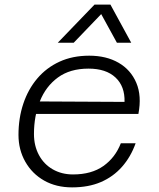

<svg xmlns="http://www.w3.org/2000/svg" viewBox="-20 -799 690 831"><path d="M292 12Q223 12 171 -17.5Q119 -47 89.5 -99Q60 -151 60 -215Q60 -288 81 -350.5Q102 -413 141.5 -459.5Q181 -506 237.5 -532Q294 -558 366 -558Q440 -558 493 -527.5Q546 -497 570 -440.5Q594 -384 579 -306H123L134 -360L519 -358Q521 -425 480 -463.5Q439 -502 363 -502Q283 -502 230.5 -463.5Q178 -425 152.5 -360.5Q127 -296 127 -219Q127 -168 148.5 -128Q170 -88 208.5 -66Q247 -44 296 -44Q376 -44 427.5 -80.5Q479 -117 503 -179H567Q546 -120 508 -77Q470 -34 416.5 -11Q363 12 292 12ZM230 -614 389 -779H458L548 -614H486L418 -738L299 -614Z"/></svg>

Font: Azeret Mono ExtraLight
Style: Italic
Weight: 250
Italic angle: -12°
Designer: Martin Vácha
Foundry: Displaay
Version: Version 1.002